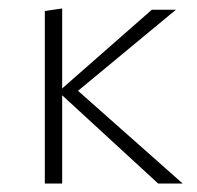

<svg xmlns="http://www.w3.org/2000/svg" viewBox="-20 -434 465 454"><path d="M354 0 118 -217 339 -411H396L146 -204L149 -233L412 0ZM86 0V-408L127 -414V0Z"/></svg>

Font: Ysabeau Infant ExtraLight
Style: Regular
Weight: 250
Designer: Christian Thalmann (Catharsis Fonts)
Version: Version 2.001;gftools[0.9.30]; featfreeze: ss01,ss02,lnum